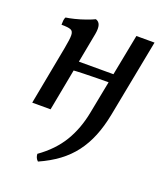

<svg xmlns="http://www.w3.org/2000/svg" viewBox="-133 -556 765 895"><g transform="rotate(20 249.5 -109.0)"><path d="M161 249Q147 237 146 216Q218 165 257.5 99.5Q297 34 313 -51L392 -458H482L408 -74Q396 -12 376 37Q356 86 326.5 125Q297 164 256 194.5Q215 225 161 249ZM42 0 97 -291Q106 -338 105.5 -358Q105 -378 91.5 -383Q78 -388 46 -388Q46 -399 47 -409Q48 -419 52 -426Q68 -428 94.5 -434.5Q121 -441 147.5 -450.5Q174 -460 188 -467Q204 -462 209 -446Q214 -430 209 -402L133 0ZM160 -206 168 -254H356L349 -211Q325 -211 289.5 -210.5Q254 -210 219 -209Q184 -208 160 -206Z"/></g></svg>

Font: Vollkorn
Style: Italic
Weight: 400
Italic angle: -11°
Designer: Friedrich Althausen
Foundry: Friedrich Althausen
Version: Version 5.001